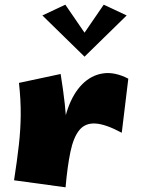

<svg xmlns="http://www.w3.org/2000/svg" viewBox="-20 -785 613 820"><path d="M260 15 243 -171Q247 -257 270 -322Q293 -387 331.5 -425.5Q370 -464 420 -471.5Q470 -479 528 -449L500 -218Q431 -255 387.5 -257.5Q344 -260 319 -229.5Q294 -199 281 -137.5Q268 -76 260 15ZM260 15 40 -15Q53 -99 60.5 -165.5Q68 -232 68.5 -295Q69 -358 61 -431L239 -469Q250 -401 256.5 -342.5Q263 -284 265 -228Q267 -172 265.5 -113Q264 -54 260 15ZM259 -765 355 -625 341 -543 161 -719ZM423 -765 521 -719 341 -543 327 -625Z"/></svg>

Font: Marhey Light
Style: Regular
Weight: 300
Designer: Nur Syamsi & Bustanul Arifin
Foundry: Namelatype
Version: Version 1.000